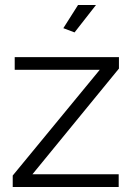

<svg xmlns="http://www.w3.org/2000/svg" viewBox="-20 -750 532 770"><path d="M31 -46 380 -470H39V-521H457V-475L110 -51H456V0H31ZM279 -620 234 -637 293 -730H365Z"/></svg>

Font: Raleway Thin
Style: Regular
Weight: 400
Version: Version 4.026